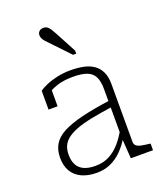

<svg xmlns="http://www.w3.org/2000/svg" viewBox="-148 -906 869 1016"><g transform="rotate(-20 286.0 -398.0)"><path d="M415 -326V-290Q345 -280 293 -269.5Q241 -259 206.5 -245.5Q172 -232 151.5 -215.5Q131 -199 122 -178Q113 -157 113 -130Q113 -96 125 -73Q137 -50 162.5 -38Q188 -26 227 -26Q272 -26 306 -44Q340 -62 367 -93Q394 -124 415 -163V-116Q393 -79 365 -50.5Q337 -22 301.5 -5.5Q266 11 222 11Q173 11 137.5 -5.5Q102 -22 83.5 -53.5Q65 -85 65 -130Q65 -173 83.5 -204.5Q102 -236 143.5 -258Q185 -280 252 -296.5Q319 -313 415 -326ZM416 0 408 -119V-122V-393Q408 -437 395 -462.5Q382 -488 353 -499Q324 -510 275 -510Q221 -510 183 -497Q145 -484 122 -466Q119 -471 119.5 -476.5Q120 -482 123.5 -487.5Q127 -493 133 -496.5Q139 -500 146 -499V-391H95V-497Q110 -508 136.5 -519.5Q163 -531 198.5 -539Q234 -547 275 -547Q315 -547 348 -540Q381 -533 404.5 -516.5Q428 -500 441 -472.5Q454 -445 454 -405V-79Q454 -64 464 -56Q474 -48 492 -44.5Q510 -41 536 -38L541 -37V0ZM272 -752 334 -636V-619H316L219 -721Q209 -731 201 -740Q193 -749 188.5 -758Q184 -767 184 -777Q184 -790 193 -798.5Q202 -807 217 -807Q230 -807 239 -800Q248 -793 255.5 -781Q263 -769 272 -752Z"/></g></svg>

Font: Roboto Serif 20pt Thin
Style: Regular
Weight: 250
Version: Version 1.008